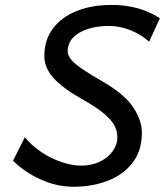

<svg xmlns="http://www.w3.org/2000/svg" viewBox="-20 -730 655 763"><path d="M412.6 -627Q366.7 -627 329.3 -615Q292 -603 270.5 -580.6Q249 -558.1 249 -526.9Q249 -509.3 263.4 -492.4Q277.8 -475.6 306.9 -455.8Q335.9 -436 390.6 -404.3Q476.1 -354.5 510 -302.7Q543.9 -251 543.9 -202.1Q543.9 -131.8 507.1 -83.7Q470.2 -35.6 408.4 -11.7Q346.7 12.2 272.5 12.2Q205.1 12.2 140.6 -17.3Q76.2 -46.9 31.7 -91.3L78.6 -184.6Q106.4 -150.9 145 -125.2Q183.6 -99.6 225.3 -85.7Q267.1 -71.8 303.2 -71.8Q343.8 -71.8 376.5 -87.4Q409.2 -103 427.7 -128.9Q446.3 -154.8 446.3 -184.6Q446.3 -207.5 435.8 -229.2Q425.3 -251 394 -277.8Q362.8 -304.7 303.7 -337.4Q231.4 -377.9 193.8 -418.7Q156.2 -459.5 156.2 -507.8Q156.2 -570.8 190.2 -616.5Q224.1 -662.1 284.7 -686.3Q345.2 -710.4 423.3 -710.4Q479 -710.4 526.1 -697.5Q573.2 -684.6 615.2 -657.7L572.8 -564.5Q537.1 -595.2 495.8 -611.1Q454.6 -627 412.6 -627Z"/></svg>

Font: Lesson One
Style: Italic
Weight: 400
Italic angle: -14°
Designer: But Ko, Victor Gaultney, Annie Olsen, Julie Remington, Don Collingsworth, Eric Hays, Becca Hirsbrunner
Version: Version 1.100